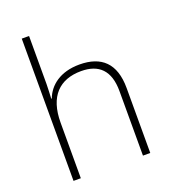

<svg xmlns="http://www.w3.org/2000/svg" viewBox="-138 -862 858 964"><g transform="rotate(-20 291.0 -380.0)"><path d="M128 -504V-760H89V0H128V-297C128 -437 197 -505 313 -505C407 -505 460 -455 460 -345V0H499V-347C499 -479 433 -539 316 -539C212 -539 151 -488 128 -426H125C126 -454 128 -475 128 -504Z"/></g></svg>

Font: Noto Sans Myanmar ExtraLight
Style: Regular
Weight: 200
Designer: Monotype Design Team
Foundry: Monotype Imaging Inc.
Version: Version 2.107